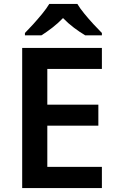

<svg xmlns="http://www.w3.org/2000/svg" viewBox="-20 -958 598 978"><path d="M499 0H93V-714H499V-607H221V-425H481V-318H221V-108H499ZM374 -938Q387 -916 409.5 -888.5Q432 -861 456 -835Q480 -809 499 -790V-778H414Q387 -794 357 -816.5Q327 -839 301 -866Q275 -839 246.5 -817Q218 -795 191 -778H107V-790Q126 -809 149.5 -835Q173 -861 195.5 -888.5Q218 -916 231 -938Z"/></svg>

Font: Noto Sans Malayalam SemiBold
Style: Regular
Weight: 600
Designer: Jelle Bosma - Monotype Design Team
Foundry: Monotype Imaging Inc.
Version: Version 2.104; ttfautohint (v1.8.4.7-5d5b)